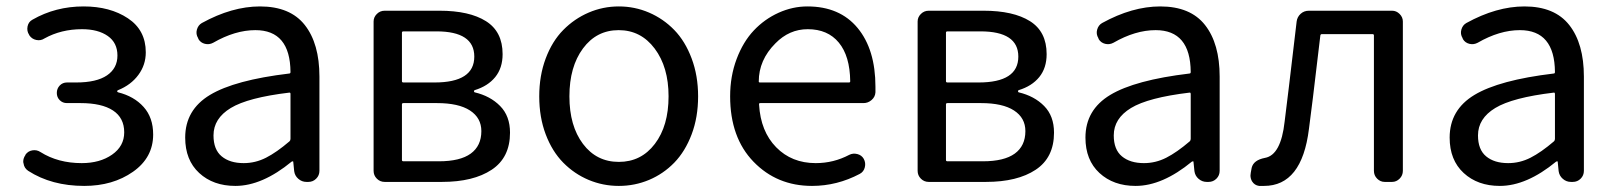

<svg xmlns="http://www.w3.org/2000/svg" viewBox="-20 -577 5124 609"><path d="M247.1 12.7Q143.6 12.7 69.3 -35.2Q56.6 -43.9 54.7 -58.6Q53.7 -61.5 53.7 -64.5Q53.7 -75.2 60.5 -85V-85.9Q68.4 -97.7 82.5 -100.1Q96.7 -102.5 108.4 -94.7Q164.1 -59.6 239.3 -59.6Q296.9 -59.6 335.4 -86.4Q374 -113.3 374 -157.2Q374 -203.1 338.4 -226.6Q302.7 -250 235.4 -250H192.4Q178.7 -250 169.4 -259.3Q160.2 -268.6 160.2 -282.2Q160.2 -295.9 169.4 -305.7Q178.7 -315.4 192.4 -315.4H221.7Q286.1 -315.4 319.3 -337.9Q352.5 -360.4 352.5 -400.9Q352.5 -441.4 321.8 -462.9Q291 -484.4 240.2 -484.4Q173.8 -484.4 121.1 -455.1Q109.4 -447.3 95.2 -450.2Q81.1 -453.1 73.2 -464.8L72.3 -466.8Q64.5 -478.5 67.4 -493.2Q70.3 -507.8 83 -514.6Q156.2 -556.6 245.1 -556.6Q329.1 -556.6 385.7 -519Q442.4 -481.4 442.4 -411.1Q442.4 -371.1 418.9 -339.4Q395.5 -307.6 354.5 -291Q351.6 -290 351.6 -287.6Q351.6 -285.2 354.5 -284.2Q405.3 -271.5 435.5 -237.8Q465.8 -204.1 465.8 -150.4Q465.8 -77.1 401.9 -32.2Q337.9 12.7 247.1 12.7Z M726.6 12.7Q656.2 12.7 611.8 -28.3Q567.4 -69.3 567.4 -140.6Q567.4 -228.5 646 -275.9Q724.6 -323.2 897.5 -343.8Q901.4 -343.8 901.4 -348.6Q900.4 -481.4 790 -481.4Q725.6 -481.4 656.2 -441.4Q643.6 -434.6 629.9 -438Q616.2 -441.4 609.4 -453.1L608.4 -456.1Q600.6 -468.8 604.5 -482.9Q608.4 -497.1 620.1 -503.9Q715.8 -556.6 804.7 -556.6Q900.4 -556.6 946.8 -497.6Q993.2 -438.5 993.2 -334V-35.2Q993.2 -20.5 982.9 -10.3Q972.7 0 958 0H952.1Q937.5 0 926.3 -9.8Q915 -19.5 913.1 -34.2L910.2 -63.5Q910.2 -65.4 908.7 -65.4Q907.2 -65.4 905.3 -64.5Q811.5 12.7 726.6 12.7ZM752.9 -59.6Q790 -59.6 823.7 -76.7Q857.4 -93.8 898.4 -128.9Q901.4 -131.8 901.4 -136.7V-279.3Q901.4 -283.2 898.4 -283.2Q898.4 -283.2 897.5 -283.2Q766.6 -267.6 711.9 -234.4Q657.2 -201.2 657.2 -147.5Q657.2 -102.5 683.1 -81.1Q709 -59.6 752.9 -59.6Z M1200.2 0Q1185.5 0 1175.3 -10.3Q1165 -20.5 1165 -35.2V-508.8Q1165 -522.5 1175.3 -532.7Q1185.5 -543 1200.2 -543H1374Q1468.8 -543 1521.5 -509.8Q1574.2 -476.6 1574.2 -405.3Q1574.2 -361.3 1550.8 -332.5Q1527.3 -303.7 1485.4 -291Q1483.4 -290 1483.4 -287.6Q1483.4 -285.2 1485.4 -284.2Q1535.2 -272.5 1566.4 -240.7Q1597.7 -209 1597.7 -156.2Q1597.7 -77.1 1539.6 -38.6Q1481.4 0 1381.8 0ZM1254.9 -319.3Q1254.9 -315.4 1259.8 -315.4H1358.4Q1484.4 -315.4 1484.4 -397.5Q1484.4 -477.5 1364.3 -477.5H1259.8Q1254.9 -477.5 1254.9 -473.6ZM1254.9 -69.3Q1254.9 -65.4 1259.8 -65.4H1372.1Q1439.5 -65.4 1473.1 -89.8Q1506.8 -114.3 1506.8 -161.1Q1506.8 -203.1 1470.7 -226.6Q1434.6 -250 1366.2 -250H1259.8Q1254.9 -250 1254.9 -246.1Z M1690.4 -271.5Q1690.4 -336.9 1710.9 -391.6Q1731.4 -446.3 1766.6 -481.9Q1801.8 -517.6 1847.2 -537.1Q1892.6 -556.6 1942.9 -556.6Q1993.2 -556.6 2038.6 -537.1Q2084 -517.6 2118.7 -481.9Q2153.3 -446.3 2173.8 -391.6Q2194.3 -336.9 2194.3 -271.5Q2194.3 -205.1 2173.8 -150.9Q2153.3 -96.7 2118.7 -61Q2084 -25.4 2038.6 -6.3Q1993.2 12.7 1942.9 12.7Q1892.6 12.7 1847.2 -6.3Q1801.8 -25.4 1766.6 -61Q1731.4 -96.7 1710.9 -150.9Q1690.4 -205.1 1690.4 -271.5ZM2100.6 -271.5Q2100.6 -364.3 2056.6 -422.9Q2012.7 -481.4 1942.4 -481.4Q1872.1 -481.4 1829.1 -423.3Q1786.1 -365.2 1786.1 -271.5Q1786.1 -177.7 1829.1 -120.6Q1872.1 -63.5 1942.9 -63.5Q2013.7 -63.5 2057.1 -120.6Q2100.6 -177.7 2100.6 -271.5Z M2555.7 12.7Q2444.3 12.7 2370.1 -64Q2295.9 -140.6 2295.9 -271.5Q2295.9 -335 2316.4 -389.6Q2336.9 -444.3 2371.1 -480.5Q2405.3 -516.6 2449.7 -536.6Q2494.1 -556.6 2541 -556.6Q2643.6 -556.6 2700.2 -488.3Q2756.8 -419.9 2756.8 -301.8Q2756.8 -293 2756.8 -284.2Q2755.9 -269.5 2744.6 -259.8Q2733.4 -250 2718.8 -250H2391.6Q2386.7 -250 2387.7 -245.1Q2392.6 -160.2 2441.9 -109.9Q2491.2 -59.6 2567.4 -59.6Q2624 -59.6 2673.8 -85.9Q2685.5 -91.8 2699.2 -88.4Q2712.9 -85 2719.7 -73.2Q2726.6 -60.5 2723.1 -46.4Q2719.7 -32.2 2707 -25.4Q2634.8 12.7 2555.7 12.7ZM2386.7 -318.4Q2386.7 -315.4 2390.6 -315.4H2672.9Q2676.8 -315.4 2676.8 -319.3Q2676.8 -319.3 2676.8 -319.3Q2675.8 -399.4 2640.6 -441.9Q2605.5 -484.4 2542 -484.4Q2483.4 -484.4 2439.5 -439.5Q2386.7 -386.7 2386.7 -318.4Z M2925.8 0Q2911.1 0 2900.9 -10.3Q2890.6 -20.5 2890.6 -35.2V-508.8Q2890.6 -522.5 2900.9 -532.7Q2911.1 -543 2925.8 -543H3099.6Q3194.3 -543 3247.1 -509.8Q3299.8 -476.6 3299.8 -405.3Q3299.8 -361.3 3276.4 -332.5Q3252.9 -303.7 3210.9 -291Q3209 -290 3209 -287.6Q3209 -285.2 3210.9 -284.2Q3260.7 -272.5 3292 -240.7Q3323.2 -209 3323.2 -156.2Q3323.2 -77.1 3265.1 -38.6Q3207 0 3107.4 0ZM2980.5 -319.3Q2980.5 -315.4 2985.4 -315.4H3084Q3210 -315.4 3210 -397.5Q3210 -477.5 3089.8 -477.5H2985.4Q2980.5 -477.5 2980.5 -473.6ZM2980.5 -69.3Q2980.5 -65.4 2985.4 -65.4H3097.7Q3165 -65.4 3198.7 -89.8Q3232.4 -114.3 3232.4 -161.1Q3232.4 -203.1 3196.3 -226.6Q3160.2 -250 3091.8 -250H2985.4Q2980.5 -250 2980.5 -246.1Z M3582 12.7Q3511.7 12.7 3467.3 -28.3Q3422.9 -69.3 3422.9 -140.6Q3422.9 -228.5 3501.5 -275.9Q3580.1 -323.2 3752.9 -343.8Q3756.8 -343.8 3756.8 -348.6Q3755.9 -481.4 3645.5 -481.4Q3581.1 -481.4 3511.7 -441.4Q3499 -434.6 3485.4 -438Q3471.7 -441.4 3464.8 -453.1L3463.9 -456.1Q3456.1 -468.8 3460 -482.9Q3463.9 -497.1 3475.6 -503.9Q3571.3 -556.6 3660.2 -556.6Q3755.9 -556.6 3802.2 -497.6Q3848.6 -438.5 3848.6 -334V-35.2Q3848.6 -20.5 3838.4 -10.3Q3828.1 0 3813.5 0H3807.6Q3793 0 3781.7 -9.8Q3770.5 -19.5 3768.6 -34.2L3765.6 -63.5Q3765.6 -65.4 3764.2 -65.4Q3762.7 -65.4 3760.7 -64.5Q3667 12.7 3582 12.7ZM3608.4 -59.6Q3645.5 -59.6 3679.2 -76.7Q3712.9 -93.8 3753.9 -128.9Q3756.8 -131.8 3756.8 -136.7V-279.3Q3756.8 -283.2 3753.9 -283.2Q3753.9 -283.2 3752.9 -283.2Q3622.1 -267.6 3567.4 -234.4Q3512.7 -201.2 3512.7 -147.5Q3512.7 -102.5 3538.6 -81.1Q3564.5 -59.6 3608.4 -59.6Z M3989.3 12.7Q3981.4 12.7 3973.6 12.7Q3959 10.7 3951.2 -2Q3946.3 -10.7 3946.3 -20.5Q3946.3 -24.4 3947.3 -29.3L3950.2 -44.9Q3956.1 -69.3 3992.2 -76.2Q4043 -85 4054.7 -191.4Q4062.5 -251 4092.8 -508.8Q4094.7 -523.4 4105.5 -533.2Q4116.2 -543 4131.8 -543H4395.5Q4409.2 -543 4419.4 -532.7Q4429.7 -522.5 4429.7 -508.8V-35.2Q4429.7 -20.5 4419.4 -10.3Q4409.2 0 4395.5 0H4372.1Q4358.4 0 4348.1 -10.3Q4337.9 -20.5 4337.9 -35.2V-464.8Q4337.9 -468.8 4333 -468.8H4172.9Q4168.9 -468.8 4168 -464.8Q4138.7 -215.8 4131.8 -168Q4109.4 12.7 3989.3 12.7Z M4737.3 12.7Q4667 12.7 4622.6 -28.3Q4578.1 -69.3 4578.1 -140.6Q4578.1 -228.5 4656.7 -275.9Q4735.4 -323.2 4908.2 -343.8Q4912.1 -343.8 4912.1 -348.6Q4911.1 -481.4 4800.8 -481.4Q4736.3 -481.4 4667 -441.4Q4654.3 -434.6 4640.6 -438Q4627 -441.4 4620.1 -453.1L4619.1 -456.1Q4611.3 -468.8 4615.2 -482.9Q4619.1 -497.1 4630.9 -503.9Q4726.6 -556.6 4815.4 -556.6Q4911.1 -556.6 4957.5 -497.6Q5003.9 -438.5 5003.9 -334V-35.2Q5003.9 -20.5 4993.7 -10.3Q4983.4 0 4968.8 0H4962.9Q4948.2 0 4937 -9.8Q4925.8 -19.5 4923.8 -34.2L4920.9 -63.5Q4920.9 -65.4 4919.4 -65.4Q4918 -65.4 4916 -64.5Q4822.3 12.7 4737.3 12.7ZM4763.7 -59.6Q4800.8 -59.6 4834.5 -76.7Q4868.2 -93.8 4909.2 -128.9Q4912.1 -131.8 4912.1 -136.7V-279.3Q4912.1 -283.2 4909.2 -283.2Q4909.2 -283.2 4908.2 -283.2Q4777.3 -267.6 4722.7 -234.4Q4668 -201.2 4668 -147.5Q4668 -102.5 4693.8 -81.1Q4719.7 -59.6 4763.7 -59.6Z"/></svg>

Font: Gen Jyuu GothicL Regular
Style: Regular
Weight: 400
Designer: [Source Han Sans]
Ryoko NISHIZUKA  (kana & ideographs); Paul D. Hunt (Latin, Greek & Cyrillic); Wenlong ZHANG  (bopomofo
Version: Version 1.002.20150607